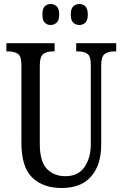

<svg xmlns="http://www.w3.org/2000/svg" viewBox="-20 -930 613 960"><path d="M288 10Q196 10 141.5 -42Q87 -94 87 -216V-605Q87 -649 69 -661Q51 -673 23 -673H12V-714H253V-673H243Q215 -673 197 -660.5Q179 -648 179 -601V-210Q179 -122 214.5 -85.5Q250 -49 307 -49Q371 -49 402.5 -95Q434 -141 434 -208V-605Q434 -649 417 -661Q400 -673 371 -673H361V-714H561V-673H550Q522 -673 504 -660.5Q486 -648 486 -601V-206Q486 -106 436 -48Q386 10 288 10ZM377 -805Q359 -805 346.5 -816.5Q334 -828 334 -857Q334 -887 346.5 -898.5Q359 -910 377 -910Q394 -910 406.5 -898.5Q419 -887 419 -857Q419 -828 406.5 -816.5Q394 -805 377 -805ZM233 -805Q216 -805 204 -816.5Q192 -828 192 -857Q192 -887 204 -898.5Q216 -910 233 -910Q250 -910 263 -898.5Q276 -887 276 -857Q276 -828 263 -816.5Q250 -805 233 -805Z"/></svg>

Font: Noto Serif Khmer ExtraCondensed
Style: Regular
Weight: 400
Width: 2
Designer: Danh Hong and the Monotype Design Team
Foundry: Monotype Imaging Inc.
Version: Version 2.004; ttfautohint (v1.8.4.7-5d5b)